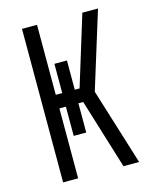

<svg xmlns="http://www.w3.org/2000/svg" viewBox="-111 -812 722 888"><g transform="rotate(-15 250.0 -367.5)"><path d="M369 0 266 -335H243V-195H183V-335H152V0H80V-735H152V-400H183V-540H243V-400H266L369 -735H444L330 -367L444 0Z"/></g></svg>

Font: Iosevka Term Curly
Style: Regular
Weight: 400
Designer: Belleve Invis
Foundry: Belleve Invis
Version: Version 32.3.0